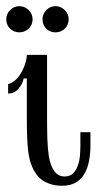

<svg xmlns="http://www.w3.org/2000/svg" viewBox="-26 -576 310 616"><path d="M60.1 -324.2H49.8Q46.9 -307.1 33.4 -291.5Q20 -275.9 0 -275.9V-306.2Q15.1 -310.1 26.1 -321.5Q37.1 -333 44.4 -346.9Q51.8 -360.8 55.9 -375Q60.1 -389.2 60.1 -399.9H125V-192.9Q125 -159.2 126 -128.7Q127 -98.1 130.9 -73.2Q136.2 -43 148.7 -26.4Q161.1 -9.8 181.2 -9.8Q198.2 -9.8 208 -19.3Q217.8 -28.8 223.4 -43.9Q229 -59.1 230.5 -76.7Q231.9 -94.2 231.9 -108.9V-151.9H264.2V-110.8Q264.2 -83 259.5 -59.1Q254.9 -35.2 244.4 -17.6Q233.9 0 216.6 10Q199.2 20 171.9 20Q144 20 120.6 8.5Q97.2 -2.9 83 -28.8Q68.8 -54.2 64.5 -90.6Q60.1 -127 60.1 -192.9ZM36.1 -556.2Q53.2 -556.2 65.9 -543.5Q78.6 -530.8 78.6 -514.2Q78.6 -496.1 65.9 -484.1Q53.2 -472.2 36.1 -472.2Q18.6 -472.2 6.3 -484.1Q-5.9 -496.1 -5.9 -514.2Q-5.9 -530.8 6.3 -543.5Q18.6 -556.2 36.1 -556.2ZM152.3 -556.2Q169.4 -556.2 181.9 -543.5Q194.3 -530.8 194.3 -514.2Q194.3 -496.1 181.9 -484.1Q169.4 -472.2 152.3 -472.2Q134.3 -472.2 122.3 -484.1Q110.4 -496.1 110.4 -514.2Q110.4 -530.8 122.3 -543.5Q134.3 -556.2 152.3 -556.2Z"/></svg>

Font: Sevillana
Style: Regular
Weight: 400
Designer: Olga Umpeleva
Foundry: Brownfox
Version: Version 1.001